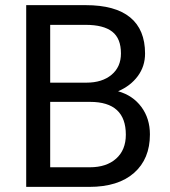

<svg xmlns="http://www.w3.org/2000/svg" viewBox="-20 -731 663 751"><path d="M82.5 0V-710.9H314.9Q430.7 -710.9 489 -663.1Q547.4 -615.2 547.4 -521.5Q547.4 -471.7 519 -433.3Q490.7 -395 441.9 -374Q499.5 -357.9 533 -312.7Q566.4 -267.6 566.4 -205.1Q566.4 -109.4 504.4 -54.7Q442.4 0 329.1 0ZM176.3 -332.5V-76.7H331.1Q396.5 -76.7 434.3 -110.6Q472.2 -144.5 472.2 -204.1Q472.2 -332.5 332.5 -332.5ZM176.3 -407.7H317.9Q379.4 -407.7 416.3 -438.5Q453.1 -469.2 453.1 -522Q453.1 -580.6 418.9 -607.2Q384.8 -633.8 314.9 -633.8H176.3Z"/></svg>

Font: Vazir FD
Style: FD
Weight: 400
Foundry: Based on Dejavu fonts, by Saber Rastikerdar
Version: Version 26.0.0